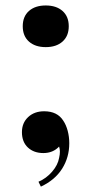

<svg xmlns="http://www.w3.org/2000/svg" viewBox="-20 -551 336 709"><path d="M213.9 -105Q224.1 -89.8 230 -67.9Q235.8 -45.9 235.8 -22Q235.8 29.8 209.5 71.8Q183.1 113.8 130.9 138.2L122.1 120.1Q150.9 107.9 172.4 83Q193.8 58.1 198.2 32.2Q201.2 20 201.2 8.8Q201.2 -1 198.2 -9.8Q175.8 14.2 140.1 14.2Q105 14.2 83 -6.3Q61 -26.9 61 -63Q61 -97.2 84 -118.7Q106.9 -140.1 143.1 -140.1Q191.9 -140.1 213.9 -105ZM233.9 -454.1Q233.9 -418 210.9 -397.5Q188 -377 148.9 -377Q109.9 -377 86.9 -397.5Q64 -418 64 -454.1Q64 -490.2 86.9 -510.5Q109.9 -530.8 148.9 -530.8Q188 -530.8 210.9 -510.5Q233.9 -490.2 233.9 -454.1Z"/></svg>

Font: Neothic
Style: Regular
Weight: 400
Designer: Vasily Draigo aka Daymarius
Foundry: Vasily Draigo aka Daymarius
Version: Version 1.00 May 8, 2019, initial release